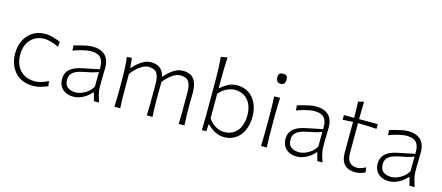

<svg xmlns="http://www.w3.org/2000/svg" viewBox="-51 -1327 4383 1902"><g transform="rotate(15 2140.0 -376.0)"><path d="M311 9.8Q355.5 9.8 394.8 -2.7Q434.1 -15.1 461.4 -25.4L454.1 -78.1Q417.5 -58.6 382.8 -48.3Q348.1 -38.1 317.4 -38.1Q248 -39.6 202.4 -68.4Q156.7 -97.2 133.8 -146Q110.8 -194.8 110.8 -255.9Q110.8 -354.5 163.8 -411.6Q216.8 -468.8 305.7 -470.7Q325.2 -470.7 364.5 -461.2Q403.8 -451.7 453.1 -428.7L457 -481.4Q427.2 -493.2 384 -506.3Q340.8 -519.5 301.8 -519.5Q225.6 -519.5 171.4 -484.6Q117.2 -449.7 88.1 -389.9Q59.1 -330.1 59.1 -254.9Q59.1 -180.7 88.4 -120.6Q117.7 -60.5 174.1 -25.4Q230.5 9.8 311 9.8Z M737.8 -37.1Q688 -37.1 655.8 -60.1Q623.5 -83 623.5 -137.7Q623.5 -174.8 641.8 -197.5Q660.2 -220.2 690.2 -232.9Q720.2 -245.6 755.4 -252.4Q809.1 -262.7 838.9 -270Q868.7 -277.3 884 -283Q899.4 -288.6 908.7 -293L907.7 -142.6Q888.2 -106.9 857.7 -83.5Q827.1 -60.1 794.9 -48.6Q762.7 -37.1 737.8 -37.1ZM727.1 9.8Q757.8 9.8 791 -1.7Q824.2 -13.2 854.2 -34.2Q884.3 -55.2 906.2 -82.5H913.1L935.5 0H987.8Q974.1 -42 964.8 -78.1Q955.6 -114.3 955.6 -146V-216.8Q955.6 -251.5 957 -286.1Q958.5 -320.8 958.5 -343.3Q958.5 -436 911.9 -477.8Q865.2 -519.5 786.1 -519.5Q756.3 -519.5 721.2 -512.7Q686 -505.9 653.1 -496.8Q620.1 -487.8 596.7 -481L600.6 -428.7Q638.7 -443.8 674.3 -453.1Q710 -462.4 737.5 -466.8Q765.1 -471.2 779.8 -471.2Q816.9 -471.2 847.2 -460.4Q877.4 -449.7 894.5 -417.5Q911.6 -385.3 909.2 -320.3L735.8 -284.7Q710 -279.3 681.6 -269.5Q653.3 -259.8 628.9 -242.7Q604.5 -225.6 589.1 -198.2Q573.7 -170.9 573.7 -130.4Q573.7 -89.4 591.8 -57.6Q609.9 -25.9 644 -8.1Q678.2 9.8 727.1 9.8Z M1805.2 0H1863.8Q1860.4 -57.1 1859.6 -110.1Q1858.9 -163.1 1858.9 -226.1Q1858.9 -247.6 1859.6 -275.9Q1860.4 -304.2 1860.4 -336.9Q1860.4 -425.3 1824.7 -472.4Q1789.1 -519.5 1710.4 -519.5Q1673.8 -519.5 1640.1 -502.9Q1606.4 -486.3 1578.1 -461.4Q1549.8 -436.5 1528.8 -411.6H1523.4Q1511.2 -464.8 1477.1 -492.2Q1442.9 -519.5 1383.3 -519.5Q1346.7 -519.5 1312.7 -502.4Q1278.8 -485.4 1251.2 -460.9Q1223.6 -436.5 1204.6 -414.6H1197.3L1188 -512.2L1137.7 -508.3Q1144.5 -450.7 1147.2 -391.6Q1149.9 -332.5 1149.9 -277.3V-226.1Q1149.9 -163.1 1149.2 -110.1Q1148.4 -57.1 1146 0H1205.1Q1202.1 -57.1 1201.4 -109.9Q1200.7 -162.6 1200.7 -224.6V-349.6Q1236.3 -400.4 1283.7 -434.8Q1331.1 -469.2 1371.1 -469.2Q1434.1 -469.2 1457.8 -433.1Q1481.4 -397 1481.4 -326.2V-224.6Q1481.4 -162.6 1481 -109.9Q1480.5 -57.1 1478 0H1536.6Q1534.2 -44.9 1532.7 -86.7Q1531.2 -128.4 1531.2 -174.3Q1531.2 -199.7 1531.5 -233.2Q1531.7 -266.6 1532 -299.8Q1532.2 -333 1532.7 -357.4Q1568.4 -405.3 1614 -437.3Q1659.7 -469.2 1698.2 -469.2Q1760.7 -469.2 1784.4 -433.1Q1808.1 -397 1808.1 -326.2V-224.6Q1808.1 -162.6 1807.9 -109.9Q1807.6 -57.1 1805.2 0Z M2269.5 10.3Q2325.2 10.3 2367.2 -11Q2409.2 -32.2 2437 -69.1Q2464.8 -106 2479 -154.1Q2493.2 -202.1 2493.2 -255.9Q2493.2 -331.5 2466.3 -391.1Q2439.5 -450.7 2388.9 -485.1Q2338.4 -519.5 2267.6 -519.5Q2215.3 -519.5 2173.8 -496.8Q2132.3 -474.1 2103.5 -447.3H2096.2V-507.8Q2096.2 -574.2 2097.4 -636.5Q2098.6 -698.7 2101.6 -761.7L2036.6 -749.5Q2041.5 -693.4 2043.7 -633.3Q2045.9 -573.2 2045.9 -507.8V-226.1Q2045.9 -163.1 2045.2 -110.1Q2044.4 -57.1 2042 0H2087.4L2092.8 -71.8H2099.6Q2137.7 -31.7 2181.9 -10.7Q2226.1 10.3 2269.5 10.3ZM2259.8 -38.6Q2213.4 -39.1 2171.6 -63.5Q2129.9 -87.9 2096.2 -134.8V-387.2Q2130.9 -429.2 2174.3 -449.7Q2217.8 -470.2 2257.8 -470.7Q2320.3 -469.2 2360.8 -440.4Q2401.4 -411.6 2421.1 -363.5Q2440.9 -315.4 2440.9 -255.9Q2440.9 -199.2 2422.1 -150.1Q2403.3 -101.1 2363.5 -70.6Q2323.7 -40 2259.8 -38.6Z M2649.4 0H2708.5Q2705.6 -57.1 2704.6 -110.1Q2703.6 -163.1 2703.6 -226.1V-277.3Q2703.6 -320.8 2704.1 -359.4Q2704.6 -397.9 2705.6 -434.8Q2706.5 -471.7 2708.5 -510.3L2647.9 -508.3Q2649.9 -470.2 2651.1 -433.6Q2652.3 -397 2652.8 -358.9Q2653.3 -320.8 2653.3 -277.3V-226.1Q2653.3 -163.1 2652.6 -110.1Q2651.9 -57.1 2649.4 0ZM2676.3 -645Q2702.1 -645 2713.1 -658.9Q2724.1 -672.9 2724.1 -702.1Q2724.1 -727.1 2713.4 -737.5Q2702.6 -748 2677.7 -748Q2652.3 -748 2640.9 -738.3Q2629.4 -728.5 2629.4 -705.6Q2629.4 -673.8 2640.4 -659.4Q2651.4 -645 2676.3 -645Z M3029.3 -37.1Q2979.5 -37.1 2947.3 -60.1Q2915 -83 2915 -137.7Q2915 -174.8 2933.3 -197.5Q2951.7 -220.2 2981.7 -232.9Q3011.7 -245.6 3046.9 -252.4Q3100.6 -262.7 3130.4 -270Q3160.2 -277.3 3175.5 -283Q3190.9 -288.6 3200.2 -293L3199.2 -142.6Q3179.7 -106.9 3149.2 -83.5Q3118.7 -60.1 3086.4 -48.6Q3054.2 -37.1 3029.3 -37.1ZM3018.6 9.8Q3049.3 9.8 3082.5 -1.7Q3115.7 -13.2 3145.8 -34.2Q3175.8 -55.2 3197.8 -82.5H3204.6L3227.1 0H3279.3Q3265.6 -42 3256.3 -78.1Q3247.1 -114.3 3247.1 -146V-216.8Q3247.1 -251.5 3248.5 -286.1Q3250 -320.8 3250 -343.3Q3250 -436 3203.4 -477.8Q3156.7 -519.5 3077.6 -519.5Q3047.9 -519.5 3012.7 -512.7Q2977.5 -505.9 2944.6 -496.8Q2911.6 -487.8 2888.2 -481L2892.1 -428.7Q2930.2 -443.8 2965.8 -453.1Q3001.5 -462.4 3029.1 -466.8Q3056.6 -471.2 3071.3 -471.2Q3108.4 -471.2 3138.7 -460.4Q3168.9 -449.7 3186 -417.5Q3203.1 -385.3 3200.7 -320.3L3027.3 -284.7Q3001.5 -279.3 2973.1 -269.5Q2944.8 -259.8 2920.4 -242.7Q2896 -225.6 2880.6 -198.2Q2865.2 -170.9 2865.2 -130.4Q2865.2 -89.4 2883.3 -57.6Q2901.4 -25.9 2935.5 -8.1Q2969.7 9.8 3018.6 9.8Z M3615.7 10.3Q3645 10.3 3674.1 1.7Q3703.1 -6.8 3717.3 -14.6L3710.9 -65.9Q3691.9 -53.7 3666.5 -45.7Q3641.1 -37.6 3624.5 -37.6Q3571.3 -37.6 3545.2 -67.4Q3519 -97.2 3519 -156.7V-467.3Q3565.9 -466.8 3614.7 -465.1Q3663.6 -463.4 3710.9 -460V-508.3H3519Q3519 -557.6 3519.8 -597.2Q3520.5 -636.7 3522.5 -687.5L3463.9 -672.9Q3466.3 -630.4 3467.3 -591.1Q3468.3 -551.8 3468.3 -508.3H3363.3V-460L3468.3 -466.3Q3468.3 -407.2 3467.8 -324.5Q3467.3 -241.7 3467.3 -150.4Q3467.3 -70.3 3505.4 -30Q3543.5 10.3 3615.7 10.3Z M3974.6 -37.1Q3924.8 -37.1 3892.6 -60.1Q3860.4 -83 3860.4 -137.7Q3860.4 -174.8 3878.7 -197.5Q3897 -220.2 3927 -232.9Q3957 -245.6 3992.2 -252.4Q4045.9 -262.7 4075.7 -270Q4105.5 -277.3 4120.8 -283Q4136.2 -288.6 4145.5 -293L4144.5 -142.6Q4125 -106.9 4094.5 -83.5Q4064 -60.1 4031.7 -48.6Q3999.5 -37.1 3974.6 -37.1ZM3963.9 9.8Q3994.6 9.8 4027.8 -1.7Q4061 -13.2 4091.1 -34.2Q4121.1 -55.2 4143.1 -82.5H4149.9L4172.4 0H4224.6Q4210.9 -42 4201.7 -78.1Q4192.4 -114.3 4192.4 -146V-216.8Q4192.4 -251.5 4193.8 -286.1Q4195.3 -320.8 4195.3 -343.3Q4195.3 -436 4148.7 -477.8Q4102.1 -519.5 4022.9 -519.5Q3993.2 -519.5 3958 -512.7Q3922.9 -505.9 3889.9 -496.8Q3856.9 -487.8 3833.5 -481L3837.4 -428.7Q3875.5 -443.8 3911.1 -453.1Q3946.8 -462.4 3974.4 -466.8Q4002 -471.2 4016.6 -471.2Q4053.7 -471.2 4084 -460.4Q4114.3 -449.7 4131.3 -417.5Q4148.4 -385.3 4146 -320.3L3972.7 -284.7Q3946.8 -279.3 3918.5 -269.5Q3890.1 -259.8 3865.7 -242.7Q3841.3 -225.6 3825.9 -198.2Q3810.5 -170.9 3810.5 -130.4Q3810.5 -89.4 3828.6 -57.6Q3846.7 -25.9 3880.9 -8.1Q3915 9.8 3963.9 9.8Z"/></g></svg>

Font: Pinar FD VF
Style: Regular
Weight: 300
Designer: Amin Abedi
Version: Version 2.000